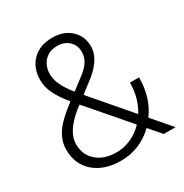

<svg xmlns="http://www.w3.org/2000/svg" viewBox="-169 -853 952 994"><g transform="rotate(-30 307.5 -356.0)"><path d="M197.3 -387.7Q154.8 -439 135.5 -479.2Q116.2 -519.5 116.2 -559.1Q116.2 -633.8 160.6 -677.2Q205.1 -720.7 279.8 -720.7Q347.7 -720.7 389.6 -681.4Q431.6 -642.1 431.6 -581.5Q431.6 -511.2 350.6 -443.4L272.5 -382.8L467.8 -155.3Q512.2 -227.1 512.2 -317.9H566.4Q566.4 -196.8 503.9 -113.3L601.1 0H530.8L469.2 -71.3Q430.7 -33.2 380.1 -11.7Q329.6 9.8 273.4 9.8Q171.9 9.8 112.3 -42.2Q52.7 -94.2 52.7 -181.2Q52.7 -232.9 83.3 -279.1Q113.8 -325.2 190.4 -382.8ZM273.4 -39.6Q317.9 -39.6 359.6 -58.3Q401.4 -77.1 434.6 -111.8L235.8 -342.3L229 -349.6L206.5 -332.5Q110.8 -254.4 110.8 -181.2Q110.8 -117.2 154.8 -78.4Q198.7 -39.6 273.4 -39.6ZM174.8 -561Q174.8 -501.5 240.7 -420.4L304.7 -469.2Q335.9 -491.7 356 -518.6Q376 -545.4 376 -581.5Q376 -619.6 349.6 -645.3Q323.2 -670.9 279.3 -670.9Q231.4 -670.9 203.1 -640.1Q174.8 -609.4 174.8 -561Z"/></g></svg>

Font: Shabnam Thin FD
Style: Thin-FD
Weight: 100
Foundry: DejaVu fonts team - Redesigned by Saber Rastikerdar - Based on Vazir font
Version: Version 5.0.0